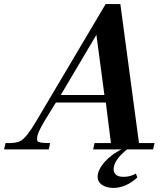

<svg xmlns="http://www.w3.org/2000/svg" viewBox="-57 -730 793 938"><path d="M698 -31 691 0H398L405 -31H485L460 -229H216L160 -138Q124 -79 124 -52Q124 -47 126 -41Q130 -31 188 -31L181 0H-37L-30 -31Q23 -29 44 -42Q74 -59 120 -138L459 -710H531L622 -31ZM453 -266 414 -560 240 -266ZM566 -2Q498 52 498 97Q498 109 506 120Q517 134 546 134Q579 134 607 118L614 137Q558 188 497 188Q467 188 446 176Q420 161 420 133Q420 117 428.5 99Q437 81 452.5 63Q468 45 490.5 28Q513 11 541 -2Z"/></svg>

Font: GFS Didot
Style: Bold Italic
Weight: 700
Italic angle: -12°
Designer: Designed by Takis Katsoulidis and George D. Matthiopoulos.
Foundry: Designed by Takis Katsoulidis and George D. Matthiopoulos.
Version: Version 1.0